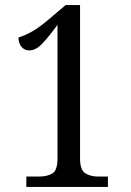

<svg xmlns="http://www.w3.org/2000/svg" viewBox="-20 -738 517 758"><path d="M84 0V-41H135Q166 -41 186.5 -53Q207 -65 207 -113V-640Q175 -596 148.5 -567.5Q122 -539 96 -539Q77 -539 65 -553Q53 -567 53 -590Q79 -598 107.5 -614Q136 -630 179 -667L239 -718H296V-113Q296 -67 316.5 -54Q337 -41 368 -41H406V0Z"/></svg>

Font: Noto Serif Georgian Condensed
Style: Regular
Weight: 400
Width: 3
Designer: Monotype Design Team, Akaki Razmadze
Foundry: Google LLC
Version: Version 2.003; ttfautohint (v1.8.4.7-5d5b)